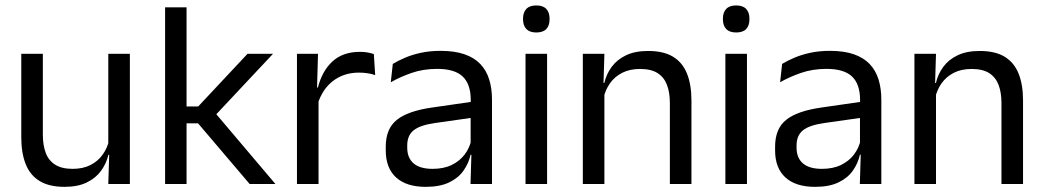

<svg xmlns="http://www.w3.org/2000/svg" viewBox="-20 -690 3916 720"><path d="M59.8 -488.2H140.7V-184.5Q140.7 -145.8 151.4 -117Q162.1 -88.3 186.6 -72.6Q211.2 -56.8 252.5 -56.8Q291.5 -56.8 319.6 -71.3Q347.7 -85.7 365.4 -110.7Q383.1 -135.6 389.6 -166.8L404.1 -109.3H386.5Q378.8 -76.7 358.8 -49.2Q338.8 -21.8 305.1 -5.6Q271.4 10.7 222.1 10.7Q164.4 10.7 128.6 -11.2Q92.8 -33 76.3 -74.7Q59.8 -116.3 59.8 -175.7ZM386.1 -488.2H467V0H386.1L389.7 -117.2L386.1 -121.9Z M1012.8 0H916.2L722.8 -227.4H671.5V-290.7H723.2L908.2 -488.2H1003.8L782.6 -252.4V-271.8ZM679.6 0H599.1V-662.5H679.6Z M1170.7 -298.3 1152.2 -360.9 1172.2 -361.9Q1187.9 -424 1226.9 -459.8Q1265.9 -495.6 1330.4 -495.6Q1346.7 -495.6 1359.4 -493.1Q1372.1 -490.6 1381.9 -487.2L1386.9 -408.3Q1374.7 -412.7 1359.3 -415.2Q1343.9 -417.7 1325.7 -417.7Q1270.5 -417.7 1229.7 -387.1Q1189 -356.6 1170.7 -298.3ZM1174.5 0H1093.6V-488.2H1172.5L1168.5 -344L1174.5 -338Z M1825 0H1744.4L1748 -118.6L1744.9 -131.1V-286.5L1745.3 -314.9Q1745.3 -374.3 1715.2 -403Q1685 -431.7 1619.4 -431.7Q1567.2 -431.7 1523.4 -416.5Q1479.6 -401.3 1445.4 -381.5L1453 -450.4Q1472.1 -462 1498.4 -473.3Q1524.7 -484.7 1558.3 -492Q1591.9 -499.3 1632.3 -499.3Q1684.8 -499.3 1721.6 -486.6Q1758.4 -473.9 1781.2 -449.9Q1804 -425.8 1814.5 -392Q1825 -358.1 1825 -316.2ZM1576.4 10.7Q1503.9 10.7 1465.3 -24.6Q1426.6 -60 1426.6 -125.7V-140Q1426.6 -207.4 1468.3 -240.7Q1510 -274.1 1601.2 -286.9L1755.5 -309.2L1759.9 -249.8L1611 -228.6Q1555.2 -220.7 1531.2 -201.4Q1507.1 -182 1507.1 -144.5V-136.6Q1507.1 -97.9 1530.9 -77.4Q1554.7 -56.8 1602.1 -56.8Q1643.9 -56.8 1673.9 -71.4Q1703.9 -86 1722.4 -110.5Q1741 -135.1 1747.5 -165.2L1760.2 -109.8H1744.7Q1737.6 -77.8 1718.3 -50.3Q1699.1 -22.8 1664.5 -6.1Q1629.9 10.7 1576.4 10.7Z M2031.6 0H1950.7V-488.2H2031.6ZM1991.2 -568.2Q1966.2 -568.2 1953.8 -581.2Q1941.4 -594.3 1941.4 -617.7V-620.2Q1941.4 -643.5 1953.8 -656.6Q1966.2 -669.6 1991.2 -669.6Q2016.2 -669.6 2028.5 -656.6Q2040.9 -643.5 2040.9 -620.2V-617.7Q2040.9 -593.9 2028.5 -581Q2016.2 -568.2 1991.2 -568.2Z M2572.9 0H2492V-303.7Q2492 -343 2481.2 -371.5Q2470.5 -399.9 2446.2 -415.7Q2421.8 -431.4 2380.1 -431.4Q2341.6 -431.4 2313.3 -417Q2285 -402.5 2267.5 -377.8Q2250 -353 2243 -321.5L2228.5 -378.9H2246.2Q2253.8 -412.1 2273.8 -439.3Q2293.8 -466.5 2327.6 -482.7Q2361.4 -498.9 2410.5 -498.9Q2468.7 -498.9 2504.2 -477.1Q2539.8 -455.2 2556.3 -413.8Q2572.9 -372.3 2572.9 -312.6ZM2246.5 0H2165.6V-488.2H2246.5L2242.9 -371.1L2246.5 -366.3Z M2781.1 0H2700.2V-488.2H2781.1ZM2740.7 -568.2Q2715.7 -568.2 2703.3 -581.2Q2690.9 -594.3 2690.9 -617.7V-620.2Q2690.9 -643.5 2703.3 -656.6Q2715.7 -669.6 2740.7 -669.6Q2765.7 -669.6 2778 -656.6Q2790.4 -643.5 2790.4 -620.2V-617.7Q2790.4 -593.9 2778 -581Q2765.7 -568.2 2740.7 -568.2Z M3285 0H3204.4L3208 -118.6L3204.9 -131.1V-286.5L3205.3 -314.9Q3205.3 -374.3 3175.2 -403Q3145 -431.7 3079.4 -431.7Q3027.2 -431.7 2983.4 -416.5Q2939.6 -401.3 2905.4 -381.5L2913 -450.4Q2932.1 -462 2958.4 -473.3Q2984.7 -484.7 3018.3 -492Q3051.9 -499.3 3092.3 -499.3Q3144.8 -499.3 3181.6 -486.6Q3218.4 -473.9 3241.2 -449.9Q3264 -425.8 3274.5 -392Q3285 -358.1 3285 -316.2ZM3036.4 10.7Q2963.9 10.7 2925.3 -24.6Q2886.6 -60 2886.6 -125.7V-140Q2886.6 -207.4 2928.3 -240.7Q2970 -274.1 3061.2 -286.9L3215.5 -309.2L3219.9 -249.8L3071 -228.6Q3015.2 -220.7 2991.2 -201.4Q2967.1 -182 2967.1 -144.5V-136.6Q2967.1 -97.9 2990.9 -77.4Q3014.7 -56.8 3062.1 -56.8Q3103.9 -56.8 3133.9 -71.4Q3163.9 -86 3182.4 -110.5Q3201 -135.1 3207.5 -165.2L3220.2 -109.8H3204.7Q3197.6 -77.8 3178.3 -50.3Q3159.1 -22.8 3124.5 -6.1Q3089.9 10.7 3036.4 10.7Z M3816.4 0H3735.5V-303.7Q3735.5 -343 3724.7 -371.5Q3714 -399.9 3689.7 -415.7Q3665.3 -431.4 3623.6 -431.4Q3585.1 -431.4 3556.8 -417Q3528.5 -402.5 3511 -377.8Q3493.5 -353 3486.5 -321.5L3472 -378.9H3489.7Q3497.3 -412.1 3517.3 -439.3Q3537.3 -466.5 3571.1 -482.7Q3604.9 -498.9 3654 -498.9Q3712.2 -498.9 3747.7 -477.1Q3783.3 -455.2 3799.8 -413.8Q3816.4 -372.3 3816.4 -312.6ZM3490 0H3409.1V-488.2H3490L3486.4 -371.1L3490 -366.3Z"/></svg>

Font: Anek Malayalam Medium
Style: Regular
Weight: 500
Designer: Maithili Shingre (Malayalam) & Yesha Goshar (Latin)
Foundry: Ek Type
Version: Version 1.003